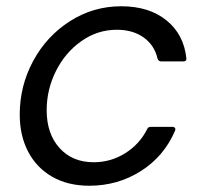

<svg xmlns="http://www.w3.org/2000/svg" viewBox="-20 -583 642 613"><path d="M43 -217Q43 -309 86 -388.5Q129 -468 203.5 -515.5Q278 -563 367 -563Q456 -563 511.5 -518Q567 -473 575 -397V-395Q575 -387 566 -387H494Q486 -387 483 -396Q473 -439 438.5 -463.5Q404 -488 353 -488Q291 -488 239.5 -451.5Q188 -415 158.5 -356Q129 -297 129 -231Q129 -156 170 -110.5Q211 -65 279 -65Q334 -65 380 -94Q426 -123 450 -171Q453 -178 461 -178H531Q536 -178 538.5 -174.5Q541 -171 539 -166Q504 -84 430 -37Q356 10 265 10Q197 10 147 -18.5Q97 -47 70 -98.5Q43 -150 43 -217Z"/></svg>

Font: Open Sauce Two
Style: Italic
Weight: 400
Italic angle: -10°
Designer: Alfredo Marco Pradil
Foundry: Creative Sauce Fz LLC
Version: Version 1.477